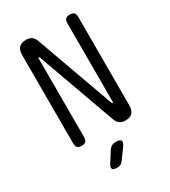

<svg xmlns="http://www.w3.org/2000/svg" viewBox="-232 -852 1064 1203"><g transform="rotate(-30 300.0 -250.0)"><path d="M88 -670Q88 -705 105 -722.5Q122 -740 155 -740Q181 -740 196.5 -728.5Q212 -717 220 -695L423 -131Q424 -128 425.5 -126.5Q427 -125 429 -125Q431 -125 432 -126.5Q433 -128 433 -131V-700Q433 -721 442.5 -730.5Q452 -740 472 -740Q493 -740 502.5 -730.5Q512 -721 512 -700V-60Q512 -25 495 -7.5Q478 10 445 10Q419 10 403.5 -1.5Q388 -13 380 -35L177 -599Q176 -602 174.5 -603.5Q173 -605 171 -605Q169 -605 168 -603.5Q167 -602 167 -599V-30Q167 -9 157.5 0.5Q148 10 128 10Q107 10 97.5 0.5Q88 -9 88 -30ZM227 194 273 121Q282 108 294 101.5Q306 95 322 95Q353 95 360 107.5Q367 120 348 146L296 217Q288 229 277 234.5Q266 240 252 240Q224 240 218 228Q212 216 227 194Z"/></g></svg>

Font: Maple Mono Normal NL Light
Style: Regular
Weight: 300
Monospace: yes
Designer: subframe7536
Version: Version 7.000